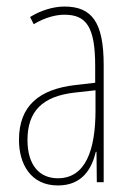

<svg xmlns="http://www.w3.org/2000/svg" viewBox="-20 -557 406 587"><path d="M177 -537C143 -537 104 -525 72 -505L83 -483C120 -505 153 -512 177 -512C244 -512 271 -475 271 -355V-304L210 -297C100 -284 38 -234 38 -129C38 -57 73 10 157 10C233 10 261 -43 273 -93H275L276 0H297V-358C297 -489 261 -537 177 -537ZM209 -274 272 -281V-220C272 -97 241 -12 157 -12C99 -12 64 -54 64 -129C64 -217 110 -263 209 -274Z"/></svg>

Font: Noto Sans Armenian ExtraCondensed Thin
Style: Regular
Weight: 100
Width: 2
Designer: Monotype Design Team
Foundry: Monotype Imaging Inc.
Version: Version 2.008